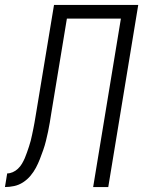

<svg xmlns="http://www.w3.org/2000/svg" viewBox="-59 -755 579 775"><path d="M-39 0 -30 -55Q-19 -55 -7.5 -60Q4 -65 13.5 -74Q23 -83 29.5 -94Q36 -105 41 -116.5Q46 -128 50 -140Q54 -152 58 -163.5Q62 -175 65 -187Q68 -199 70.5 -211Q73 -223 75.5 -235Q78 -247 80 -258.5Q82 -270 84 -282Q86 -294 88 -306L159 -735H499L378 0H317L429 -680H211L148 -298Q145 -279 142 -260.5Q139 -242 135 -223.5Q131 -205 126.5 -186.5Q122 -168 115.5 -149.5Q109 -131 102 -113Q95 -95 86 -78Q77 -61 64 -45.5Q51 -30 34 -19Q17 -8 -2 -4Q-21 0 -39 0Z"/></svg>

Font: Iosevka Term Curly Light
Style: Italic
Weight: 300
Italic angle: -9°
Designer: Belleve Invis
Foundry: Belleve Invis
Version: Version 32.3.0